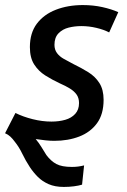

<svg xmlns="http://www.w3.org/2000/svg" viewBox="-29 -553 503 758"><path d="M223 185Q188 185 163 174Q138 163 120.5 145.5Q103 128 89 107Q72 81 59 54Q46 27 29 6Q21 -5 12 -13.5Q3 -22 -9 -27L32 -107Q62 -92 100 -82.5Q138 -73 174 -73Q204 -73 228.5 -80Q253 -87 268 -103.5Q283 -120 283 -146Q283 -166 273.5 -179.5Q264 -193 247 -203.5Q230 -214 207 -224Q177 -238 150 -255Q123 -272 106 -298.5Q89 -325 89 -367Q89 -423 116.5 -459.5Q144 -496 191.5 -514.5Q239 -533 298 -533Q339 -533 375 -525Q411 -517 438 -505L402 -425Q381 -436 351.5 -443Q322 -450 292 -450Q266 -450 242 -444Q218 -438 202 -421.5Q186 -405 186 -376Q186 -357 196 -343.5Q206 -330 223 -320.5Q240 -311 261 -300Q292 -285 319.5 -268Q347 -251 363.5 -225Q380 -199 380 -159Q380 -102 354 -66.5Q328 -31 284 -14Q240 3 185 3Q170 3 150.5 1Q131 -1 112 -4Q126 13 135.5 29Q145 45 154 59Q172 83 193.5 94.5Q215 106 255 106Q268 106 279.5 104.5Q291 103 303 100L295 176Q282 180 263 182.5Q244 185 223 185Z"/></svg>

Font: Ubuntu Sans Medium
Style: Italic
Weight: 500
Italic angle: -13.5°
Designer: Dalton Maag Ltd
Foundry: Dalton Maag Ltd
Version: Version 1.006